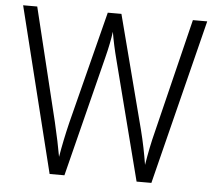

<svg xmlns="http://www.w3.org/2000/svg" viewBox="-51 -770 929 827"><g transform="rotate(5 413.5 -357.0)"><path d="M812 -714H750L630 -225C616 -171 607 -124 599 -75C591 -124 582 -170 568 -225L441 -714H382L258 -227C246 -178 235 -125 227 -77C220 -117 210 -165 196 -225L77 -714H16L193 0H257L388 -520C399 -563 407 -603 411 -634C417 -597 426 -556 437 -514L569 0H633Z"/></g></svg>

Font: Noto Sans Bengali SemiCondensed Light
Style: Regular
Weight: 300
Width: 4
Designer: Joana Ranito - Universal Thirst; Jelle Bosma - Monotype Design Team
Foundry: Universal Thirst ehf.
Version: Version 3.000